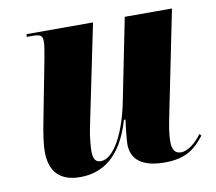

<svg xmlns="http://www.w3.org/2000/svg" viewBox="-66 -612 783 697"><g transform="rotate(-10 326.0 -263.0)"><path d="M488 10C569 10 603 -22 635 -63L629 -70C608 -41 578 -16 552 -16C531 -16 520 -30 520 -61C520 -80 523 -105 529 -136L610 -536H436L376 -237C355 -127 309 -35 260 -35C242 -35 232 -46 232 -75C232 -94 235 -131 243 -168L319 -536H74L73 -526H95C128 -526 131 -517 131 -498C131 -487 129 -473 123 -440L79 -212C72 -178 65 -134 65 -103C65 -43 91 9 176 9C259 9 330 -37 368 -168H374C372 -158 365 -98 365 -79C365 -34 390 10 488 10Z"/></g></svg>

Font: Noto Serif Display Condensed Black
Style: Italic
Weight: 900
Width: 3
Italic angle: -12°
Designer: Monotype Design Team
Foundry: Monotype Imaging Inc.
Version: Version 2.009